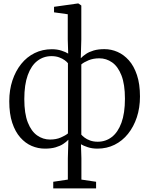

<svg xmlns="http://www.w3.org/2000/svg" viewBox="-20 -839 854 1098"><path d="M284.5 238.5V200.5L368 188V66.5L371 -40Q359.5 -27.5 341.5 -15.8Q323.5 -4 297.8 3.5Q272 11 236.5 11Q197.5 11 161.2 -4.5Q125 -20 96 -52.8Q67 -85.5 50 -136.8Q33 -188 33 -260Q33 -324.5 51 -378.8Q69 -433 101.2 -473.2Q133.5 -513.5 178.2 -535.5Q223 -557.5 276.5 -557.5Q306.5 -557.5 331.2 -549.5Q356 -541.5 370 -532.5L367.5 -613.5V-757.5L289 -768.5V-800L424 -819H428.5L445 -807.5V-613.5L442 -506Q454 -518.5 471.8 -530.5Q489.5 -542.5 515.5 -550.2Q541.5 -558 577 -558Q616 -558 652 -542.2Q688 -526.5 717 -494Q746 -461.5 763.2 -410Q780.5 -358.5 780.5 -287Q780.5 -222.5 762.5 -168.2Q744.5 -114 712 -73.5Q679.5 -33 635 -11Q590.5 11 537 11Q507 11 482 2.8Q457 -5.5 443 -14L445.5 66.5V188L529.5 200.5V238.5ZM266 -41Q301.5 -41 328.2 -52.8Q355 -64.5 368.5 -76V-477.5Q363 -485 350.2 -494.5Q337.5 -504 318.2 -511Q299 -518 274.5 -518Q229 -518 193.8 -491Q158.5 -464 138.8 -409.5Q119 -355 119 -272.5Q119 -189.5 139 -138.8Q159 -88 192.5 -64.5Q226 -41 266 -41ZM539 -28.5Q584.5 -28.5 619.5 -55.5Q654.5 -82.5 674.5 -137Q694.5 -191.5 694.5 -274.5Q694.5 -357 674.5 -408Q654.5 -459 621.2 -482.2Q588 -505.5 548 -505.5Q513 -505.5 485.8 -494Q458.5 -482.5 445 -470.5V-69Q451 -62 463.5 -52.2Q476 -42.5 495.2 -35.5Q514.5 -28.5 539 -28.5Z"/></svg>

Font: Merriweather 48pt Light
Style: Regular
Weight: 300
Version: Version 2.100